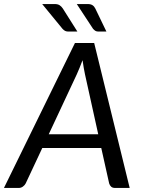

<svg xmlns="http://www.w3.org/2000/svg" viewBox="-52 -929 704 949"><path d="M433.5 -265.5 368 -562Q365.5 -575.5 362 -593.2Q358.5 -611 356 -631.5Q348.5 -610.5 341 -593Q333.5 -575.5 327.5 -561.5L189 -265.5ZM589 0H517Q504.5 0 497.5 -6.2Q490.5 -12.5 487.5 -22.5L448.5 -197.5H157L75 -22.5Q70.5 -13.5 61.2 -6.8Q52 0 40.5 0H-32.5L318.5 -716.5H413.5ZM381.5 -909Q396.5 -909 405.2 -903.2Q414 -897.5 419 -887L474 -773H435Q425.5 -773 420 -776.2Q414.5 -779.5 408 -786.5L327.5 -909ZM218.5 -909Q233.5 -909 242.5 -903.2Q251.5 -897.5 258.5 -887L330.5 -773H286Q276.5 -773 270 -776.2Q263.5 -779.5 257 -786.5L156.5 -909Z"/></svg>

Font: Lato 2
Style: Italic
Weight: 400
Italic angle: -7°
Designer: Lukasz Dziedzic with Adam Twardoch and Botio Nikoltchev
Foundry: tyPoland Lukasz Dziedzic
Version: Version 2.015; 2015-08-06; http://www.latofonts.com/